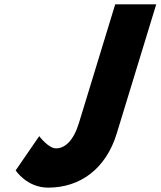

<svg xmlns="http://www.w3.org/2000/svg" viewBox="-20 -845 736 880"><path d="M696 -825H508L341.7 -281C316.3 -198 276.3 -165 236.9 -165C201.7 -165 159.8 -221 159.8 -221L51.8 -64C51.8 -64 102.7 15 200.9 15C347.2 15 465.5 -71 515 -233Z"/></svg>

Font: Hussar
Style: BdSuprConOblThree
Weight: 700
Foundry: Cannot Into Space Fonts
Version: Version 2.00